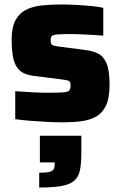

<svg xmlns="http://www.w3.org/2000/svg" viewBox="-20 -538 541 857"><path d="M262 8Q228 8 189 6Q150 4 113.5 1Q77 -2 48 -6V-131Q65 -130 85 -128.5Q105 -127 125 -126Q145 -125 163 -124.5Q181 -124 196 -124Q244 -124 264.5 -126Q285 -128 290 -135Q295 -142 295 -156Q295 -166 292.5 -171.5Q290 -177 279.5 -179.5Q269 -182 244 -185L125 -200Q85 -206 65 -226.5Q45 -247 38.5 -281.5Q32 -316 32 -362Q32 -415 48.5 -446.5Q65 -478 94.5 -493.5Q124 -509 164.5 -513.5Q205 -518 251 -518Q285 -518 321 -516Q357 -514 388.5 -511Q420 -508 441 -503V-379Q414 -381 387 -382.5Q360 -384 337.5 -385Q315 -386 301 -386Q259 -386 238.5 -384.5Q218 -383 212 -377.5Q206 -372 206 -358Q206 -348 208.5 -342.5Q211 -337 220 -334.5Q229 -332 251 -329L360 -315Q393 -311 417.5 -299Q442 -287 455.5 -255.5Q469 -224 469 -160Q469 -101 453.5 -67.5Q438 -34 409.5 -18Q381 -2 343.5 3Q306 8 262 8ZM155 299V233Q185 233 199.5 229.5Q214 226 219 218Q224 210 224 196V187H158V68H343V146Q343 191 337 221Q331 251 312 268Q293 285 255.5 292Q218 299 155 299Z"/></svg>

Font: Saira Thin ExtraBold
Style: Regular
Weight: 800
Version: Version 1.101